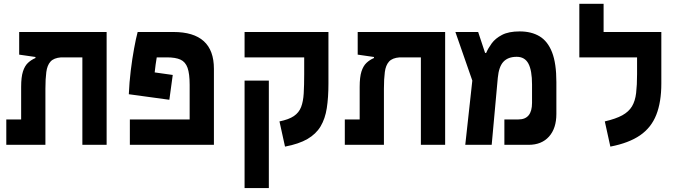

<svg xmlns="http://www.w3.org/2000/svg" viewBox="-20 -752 3556 997"><path d="M533.7 0H407.7V-454.1H296.9Q259.3 -451.2 242.2 -432.1Q225.1 -413.1 220.5 -377.9Q215.8 -342.8 215.8 -291.5V0H12.7V-131.8H89.8V-300.8Q89.8 -351.6 99.1 -380.6Q108.4 -409.7 125.2 -425.5Q142.1 -441.4 164.1 -450.7V-456.1L79.6 -468.3V-585.9H533.7Z M877 -362.8 859.4 -233.9 648.9 -262.7Q651.4 -322.8 658.9 -385Q666.5 -447.3 676.3 -500.2Q686 -553.2 694.8 -585.9H880.4Q1090.8 -585.9 1090.8 -395V0H654.3V-131.8H964.8V-311.5Q964.8 -369.1 953.9 -399.9Q942.9 -430.7 917.2 -442.4Q891.6 -454.1 846.7 -454.1H793.9Q787.6 -417.5 783.2 -376Z M1685.5 -585.9V-318.4Q1685.5 -246.1 1677 -190.9Q1668.5 -135.7 1644.8 -95.9Q1621.1 -56.2 1576.7 -30.3Q1532.2 -4.4 1460 9.3L1431.2 -121.6Q1479.5 -131.3 1505.9 -149.2Q1532.2 -167 1543.5 -196Q1554.7 -225.1 1557.1 -267.3Q1559.6 -309.6 1559.6 -367.2V-454.1H1250V-585.9ZM1376 224.6H1250V-333.5H1376Z M2291.5 0H2165.5V-454.1H2054.7Q2017.1 -451.2 2000 -432.1Q1982.9 -413.1 1978.3 -377.9Q1973.6 -342.8 1973.6 -291.5V0H1770.5V-131.8H1847.7V-300.8Q1847.7 -351.6 1856.9 -380.6Q1866.2 -409.7 1883.1 -425.5Q1899.9 -441.4 1921.9 -450.7V-456.1L1837.4 -468.3V-585.9H2291.5Z M2396 0 2432.6 -333.5 2344.7 -585.9H2462.9L2499 -477.1H2504.4Q2514.6 -501 2533.4 -526.9Q2552.2 -552.7 2586.9 -570.8Q2621.6 -588.9 2678.7 -588.9Q2739.3 -588.9 2781.7 -563.5Q2824.2 -538.1 2846.7 -480.5Q2869.1 -422.9 2869.1 -325.7V-160.6Q2869.1 -85.4 2830.8 -42.7Q2792.5 0 2725.1 0H2599.1V-131.8H2672.4Q2742.7 -131.8 2742.7 -217.8V-313.5Q2742.7 -386.2 2723.9 -421.6Q2705.1 -457 2663.1 -457Q2618.2 -457 2594.2 -431.4Q2570.3 -405.8 2564.9 -347.7L2533.2 0Z M3414.1 -585.9V-318.4Q3414.1 -222.2 3387.9 -155.8Q3361.8 -89.4 3303.7 -49.3Q3245.6 -9.3 3149.4 9.3L3120.6 -121.6Q3177.7 -134.8 3211.4 -153.3Q3245.1 -171.9 3261.7 -199.7Q3278.3 -227.5 3283.2 -268.6Q3288.1 -309.6 3288.1 -367.2V-454.1H2988.3V-732.4H3114.3V-585.9Z"/></svg>

Font: Cascadia Mono
Style: Bold
Weight: 700
Monospace: yes
Designer: Aaron Bell
Foundry: Saja Typeworks
Version: Version 2404.023; ttfautohint (v1.8.4)